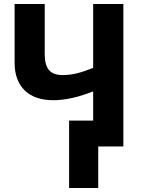

<svg xmlns="http://www.w3.org/2000/svg" viewBox="-20 -734 728 962"><path d="M598.1 0H472.2V208H326.2V-129.9H446.8V-275.9Q418.5 -265.1 392.6 -256.8Q366.7 -248.5 342.3 -243.2Q317.9 -237.8 294.2 -234.9Q270.5 -231.9 246.1 -231.9Q200.7 -231.9 164.8 -244.4Q128.9 -256.8 104.2 -280.5Q79.6 -304.2 66.4 -339.1Q53.2 -374 53.2 -418.9V-713.9H204.1V-461.9Q204.1 -410.2 224.6 -384Q245.1 -357.9 293.9 -357.9Q330.1 -357.9 366.5 -366.9Q402.8 -376 446.8 -394V-713.9H598.1Z"/></svg>

Font: Droid Sans
Style: Bold
Weight: 700
Foundry: Ascender Corporation
Version: Version 1.00 build 112